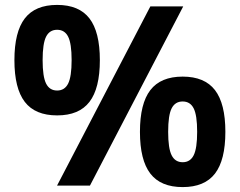

<svg xmlns="http://www.w3.org/2000/svg" viewBox="-20 -756 977 782"><path d="M212.3 0 592.4 -730H726.3L346.3 0ZM212.7 -286Q123.3 -286 81 -341Q38.7 -396 38.7 -511Q38.7 -626 81 -681Q123.3 -736 212.7 -736Q302 -736 344.3 -681Q386.7 -626 386.7 -511Q386.7 -396 344.3 -341Q302 -286 212.7 -286ZM212.7 -387.3Q243.3 -387.3 257.5 -415.5Q271.7 -443.7 271.7 -511Q271.7 -578.7 257.5 -606.7Q243.3 -634.7 212.7 -634.7Q182 -634.7 167.8 -606.7Q153.6 -578.7 153.6 -511Q153.6 -443.7 167.8 -415.5Q182 -387.3 212.7 -387.3ZM724 6Q634.6 6 592.3 -49Q550 -104 550 -219Q550 -334 592.3 -389Q634.6 -444 724 -444Q813.3 -444 855.6 -389Q897.9 -334 897.9 -219Q897.9 -104 855.6 -49Q813.3 6 724 6ZM724 -95.3Q754.6 -95.3 768.8 -123.5Q783 -151.7 783 -219Q783 -286.7 768.8 -314.7Q754.6 -342.7 724 -342.7Q693.3 -342.7 679.1 -314.7Q664.9 -286.7 664.9 -219Q664.9 -151.7 679.1 -123.5Q693.3 -95.3 724 -95.3Z"/></svg>

Font: M PLUS 1 Thin
Style: Regular
Weight: 100
Designer: Coji Morishita
Foundry: UNDERFOREST DESIGN
Version: Version 1.001